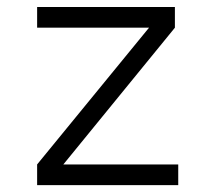

<svg xmlns="http://www.w3.org/2000/svg" viewBox="-20 -538 626 558"><path d="M87.9 0H498V-60.1H164.1L488.3 -457.5V-517.6H87.9V-457.5H413.1L87.9 -60.1Z"/></svg>

Font: Cascadia Code Light
Style: Regular
Weight: 300
Monospace: yes
Designer: Aaron Bell
Foundry: Saja Typeworks
Version: Version 2404.023